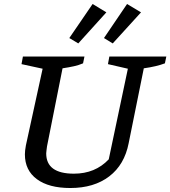

<svg xmlns="http://www.w3.org/2000/svg" viewBox="-20 -934 855 964"><path d="M333 10Q225 10 165 -34.5Q105 -79 105 -159Q105 -177 110 -204L194 -589L88 -612L95 -650H404L397 -616Q376 -607 351.5 -601.5Q327 -596 294 -591L216 -199Q215 -188 213.5 -179.5Q212 -171 212 -164Q212 -62 351 -62Q458 -62 526 -134L622 -589L522 -612L529 -650H815L808 -616Q766 -600 702 -591L626 -215Q605 -107 528.5 -48.5Q452 10 333 10ZM445 -914 514 -872 373 -716 328 -743ZM618 -914 688 -872 546 -716 502 -743Z"/></svg>

Font: Piazzolla SC Medium
Style: Italic
Weight: 500
Italic angle: -11.3°
Designer: Juan Pablo del Peral
Foundry: Huerta Tipografica
Version: Version 1.330